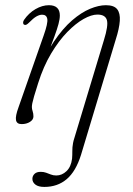

<svg xmlns="http://www.w3.org/2000/svg" viewBox="-20 -469 512 738"><path d="M291.5 126Q271.5 190 236.2 219.8Q201 249.5 150.5 249.5Q127.5 249.5 116 240.5Q104.5 231.5 104.5 218.5Q104.5 207.5 112.5 199.5Q120.5 191.5 136.5 191.5Q148 191.5 157 194.8Q166 198 175.5 201.8Q185 205.5 196.5 205.5Q218 205.5 235.5 189Q253 172.5 257 141Q257.5 134 257.8 127Q258 120 258 112.5Q258 105 258.5 97.2Q259 89.5 260.8 80.5Q262.5 71.5 266 61L379.5 -315Q397 -371 390.8 -392Q384.5 -413 354.5 -413Q331.5 -413 301.2 -396Q271 -379 238.5 -345.8Q206 -312.5 176.5 -263.2Q147 -214 126.5 -149Q116 -116.5 111 -98.8Q106 -81 104.2 -72.2Q102.5 -63.5 102.5 -57.5Q102.5 -50 105.5 -41.2Q108.5 -32.5 108.5 -21.5Q108.5 -9 95.2 -0.5Q82 8 63 8Q44.5 8 41.5 -7.2Q38.5 -22.5 51.5 -57.5L148 -333Q164.5 -379.5 161.8 -396Q159 -412.5 142 -412.5Q132 -412.5 120 -405.8Q108 -399 91 -381.5Q86 -376.5 81.5 -374.2Q77 -372 73 -374Q69 -376 68.8 -381Q68.5 -386 72 -392Q90.5 -419 116.5 -434Q142.5 -449 168 -449Q189 -449 199.5 -439Q210 -429 210 -409.5Q210 -396 204.8 -376.5Q199.5 -357 189.5 -329.5Q179.5 -302 165.8 -265.8Q152 -229.5 135 -182.5L123 -184.5Q152.5 -258 187 -309Q221.5 -360 257.2 -390.8Q293 -421.5 326.2 -435.2Q359.5 -449 387 -449Q418 -449 430.2 -433.8Q442.5 -418.5 440.5 -389Q438.5 -359.5 425 -317.5Z"/></svg>

Font: Fraunces 72pt Soft Wonky ExtraLight
Style: Italic
Weight: 250
Italic angle: -16°
Version: Version 1.000;[b76b70a41]